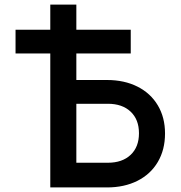

<svg xmlns="http://www.w3.org/2000/svg" viewBox="-20 -820 790 840"><path d="M200 -586H48V-690H200V-800H314V-690H552V-586H314V-470H448Q524 -470 581.5 -441Q639 -412 670.5 -359Q702 -306 702 -236Q702 -165 670.5 -111.5Q639 -58 581.5 -29Q524 0 448 0H200ZM588 -237Q588 -297 551.5 -331.5Q515 -366 452 -366H314V-108H452Q515 -108 551.5 -142.5Q588 -177 588 -237Z"/></svg>

Font: Martian Mono VF sWd Rg
Style: Regular
Weight: 400
Width: 6
Monospace: yes
Designer: Roman Shamin
Foundry: Evil Martians
Version: Version 1.100